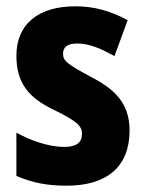

<svg xmlns="http://www.w3.org/2000/svg" viewBox="-20 -630 459 609"><path d="M391 -216C391 -306 340 -349 267 -387C190 -428 180 -438 180 -460C180 -481 195 -492 224 -492C266 -492 303 -474 343 -452L385 -566C329 -596 278 -610 219 -610C102 -610 32 -554 32 -453C32 -369 69 -321 148 -283C233 -242 240 -227 240 -204C240 -178 222 -164 184 -164C135 -164 78 -184 32 -209V-72C83 -50 131 -41 191 -41C319 -41 391 -101 391 -216Z"/></svg>

Font: Noto Sans Tamil UI Condensed ExtraBold
Style: Regular
Weight: 800
Width: 3
Designer: Jelle Bosma - Monotype Design Team
Foundry: Monotype Imaging Inc.
Version: Version 2.004